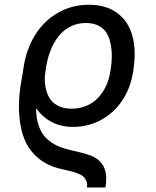

<svg xmlns="http://www.w3.org/2000/svg" viewBox="-20 -573 671 824"><path d="M432.5 231.5H353Q355.5 216.6 351.2 205.1Q346.9 193.5 339.1 186.1Q331.3 178.6 315.7 172.2Q300.1 165.8 285.7 162.1Q271.3 158.4 247.9 153.4Q206 144.9 172.9 125.9Q139.9 106.9 114.7 75.6Q89.5 44.4 76.5 0.9Q63.6 -42.6 61.4 -100.3Q59.3 -158 72.4 -230.1L78.5 -264.6Q78.5 -267 78.8 -268.5L80.3 -278.4Q91.6 -359.4 129.8 -421.3Q168 -483.3 228.2 -517.9Q288.4 -552.6 361.5 -552.6Q434.7 -552.6 482.2 -517.8Q529.8 -483 547.4 -421.7Q565 -360.4 553.3 -278.4L551.8 -268.5Q541.9 -199.9 507.3 -145.8Q472.7 -91.6 416.7 -60Q360.8 -28.4 293.3 -28.4Q192.8 -28.4 134.9 -108.7Q134.9 -73.9 142.4 -46.2Q149.9 -18.5 162.5 0.5Q175.1 19.5 194.4 33.7Q213.8 47.9 234.4 56.3Q255 64.6 281.2 71L300.4 75.3Q356.9 88.1 380 99.1Q426.8 122.2 434.3 172.2Q438.2 197.8 432.5 231.5ZM287.6 -106.5Q322.8 -106.5 352.5 -119.5Q382.1 -132.5 402.5 -155Q422.9 -177.6 436.1 -206.3Q449.2 -235.1 453.8 -268.5L455.3 -278.4Q462 -320.7 458.8 -356.5Q455.6 -392.4 444.2 -418.7Q432.9 -445 408.4 -459.7Q383.9 -474.4 348.7 -474.4Q313.2 -474.4 283.4 -459.7Q253.6 -445 232.2 -418.5Q210.9 -392 196.9 -356.5Q182.9 -321 176.8 -278.4L175.4 -268.5Q169.7 -235.8 174.2 -206.5Q178.6 -177.2 190.7 -155Q202.8 -132.8 227.8 -119.7Q252.8 -106.5 287.6 -106.5Z"/></svg>

Font: Karasuma Gothic
Style: Italic
Weight: 400
Italic angle: -9.39999°
Designer: Rasmus Andersson / Ryoko Nishizuka
Foundry: Genbu
Version: Version 1.00